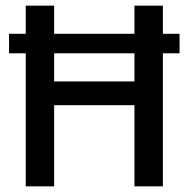

<svg xmlns="http://www.w3.org/2000/svg" viewBox="-20 -659 666 679"><path d="M12 -470.5V-539.5H615V-470.5ZM171.5 0H71V-639H171.5ZM556 0H455.5V-639H556ZM128.5 -371H494.5V-287H128.5Z"/></svg>

Font: Anek Latin Medium
Style: Regular
Weight: 500
Designer: Yesha Goshar
Foundry: Ek Type
Version: Version 1.003